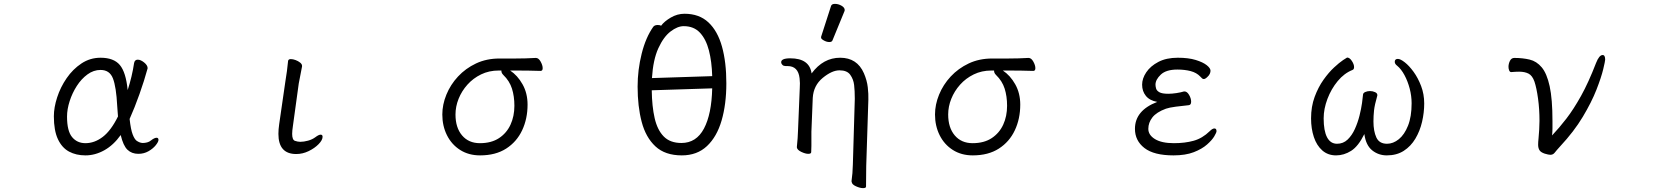

<svg xmlns="http://www.w3.org/2000/svg" viewBox="-20 -784 8583 991"><path d="M603 -87Q566 -35 518.5 -8.5Q471 18 421 18Q373 18 336.5 -1.5Q300 -21 279 -65.5Q258 -110 258 -184Q258 -229 275 -281.5Q292 -334 324 -380.5Q356 -427 400.5 -456.5Q445 -486 499 -486Q567 -486 598.5 -448.5Q630 -411 639 -319Q650 -353 658.5 -388.5Q667 -424 672 -458Q675 -476 691 -476Q706 -476 724 -461.5Q742 -447 742 -432Q742 -431 741.5 -430Q741 -429 741 -428Q725 -369 700 -298.5Q675 -228 649 -170Q655 -115 665 -89.5Q675 -64 686.5 -56.5Q698 -49 708 -47Q710 -47 712.5 -46.5Q715 -46 717 -46Q728 -46 739.5 -49Q751 -52 759 -59Q777 -73 788 -73Q798 -73 798 -62Q798 -52 784 -34.5Q770 -17 746.5 -3.5Q723 10 694 10Q660 10 638 -11Q616 -32 603 -87ZM589 -183Q588 -196 587 -209.5Q586 -223 585 -237Q580 -335 563 -379Q546 -423 499 -423Q463 -423 431.5 -400Q400 -377 376.5 -340.5Q353 -304 339.5 -262Q326 -220 326 -182Q326 -108 352 -76.5Q378 -45 421 -45Q468 -45 510.5 -77.5Q553 -110 589 -183Z M1453 -364Q1457 -387 1461 -417Q1465 -447 1467 -470Q1469 -479 1481 -479Q1492 -479 1505.5 -474Q1519 -469 1529 -461Q1539 -453 1539 -444V-441L1522 -353L1492 -135Q1490 -122 1489 -111.5Q1488 -101 1488 -93Q1488 -62 1502.5 -57Q1517 -52 1530 -52Q1548 -52 1570 -58Q1592 -64 1608 -76Q1625 -89 1635 -89Q1645 -89 1645 -78Q1645 -61 1624.5 -40Q1604 -19 1573 -4Q1542 11 1509 11Q1417 11 1417 -93Q1417 -104 1418 -117Q1419 -130 1421 -143Z M2746 -485Q2760 -485 2770.5 -466Q2781 -447 2781 -432Q2781 -418 2770 -418Q2737 -419 2708 -419.5Q2679 -420 2644 -420H2613Q2651 -395 2677 -349Q2703 -303 2703 -244Q2703 -171 2675 -111.5Q2647 -52 2592.5 -17Q2538 18 2458 18Q2399 18 2355 -10Q2311 -38 2287 -86Q2263 -134 2263 -193Q2263 -244 2284 -295.5Q2305 -347 2344 -389Q2383 -431 2437 -456.5Q2491 -482 2558 -482H2640Q2694 -482 2745 -485ZM2568 -420H2554Q2504 -420 2463 -400Q2422 -380 2392.5 -347Q2363 -314 2347 -274Q2331 -234 2331 -193Q2331 -125 2365 -85Q2399 -45 2457 -45Q2516 -45 2555.5 -71Q2595 -97 2615 -140.5Q2635 -184 2635 -238Q2635 -287 2622.5 -326.5Q2610 -366 2578 -397Q2572 -403 2570 -408Q2568 -413 2568 -417Z M3392 -651Q3409 -674 3442.5 -693.5Q3476 -713 3513 -713Q3589 -713 3636.5 -668.5Q3684 -624 3706.5 -543.5Q3729 -463 3729 -354Q3729 -246 3704.5 -162Q3680 -78 3629 -30Q3578 18 3499 18Q3413 18 3363 -28.5Q3313 -75 3292 -155Q3271 -235 3271 -337Q3271 -423 3292 -507Q3313 -591 3352 -646Q3356 -651 3362 -653Q3368 -655 3375 -655Q3387 -655 3392 -651ZM3656 -391Q3654 -466 3639 -524Q3624 -582 3592.5 -615.5Q3561 -649 3509 -649Q3477 -649 3441 -621.5Q3405 -594 3378 -535Q3351 -476 3345 -381ZM3344 -318Q3345 -235 3359 -174Q3373 -113 3406 -79.5Q3439 -46 3497 -46Q3574 -46 3613.5 -120.5Q3653 -195 3656 -328Z M4269 -752Q4272 -764 4289.5 -764Q4307 -764 4323.5 -754.5Q4340 -745 4340 -732Q4340 -729 4339 -727L4277 -576Q4274 -567 4260.5 -567Q4247 -567 4232.5 -575Q4218 -583 4218 -589.5Q4218 -596 4219 -597ZM4012 -461Q4010 -483 4059 -483Q4158 -483 4169 -405Q4229 -486 4316.5 -486Q4404 -486 4439 -406Q4455 -369 4459 -333.5Q4463 -298 4462 -270L4451 73L4450 179Q4450 187 4434.5 187Q4419 187 4398 177.5Q4377 168 4376 155L4375 152Q4381 111 4382 65L4392 -274Q4392 -316 4388.5 -345.5Q4385 -375 4368.5 -398Q4352 -421 4313 -421Q4274 -421 4226.5 -382Q4179 -343 4175 -279L4168 -104Q4168 -95 4168 -74Q4168 -53 4168 -31.5Q4168 -10 4167 1Q4167 10 4152 10Q4137 10 4116 0Q4095 -10 4093 -23V-26Q4098 -73 4099 -112L4108 -330Q4110 -354 4107 -380Q4100 -443 4045 -443H4035Q4025 -443 4019 -448.5Q4013 -454 4012 -461Z M5289 -485Q5303 -485 5313.5 -466Q5324 -447 5324 -432Q5324 -418 5313 -418Q5280 -419 5251 -419.5Q5222 -420 5187 -420H5156Q5194 -395 5220 -349Q5246 -303 5246 -244Q5246 -171 5218 -111.5Q5190 -52 5135.5 -17Q5081 18 5001 18Q4942 18 4898 -10Q4854 -38 4830 -86Q4806 -134 4806 -193Q4806 -244 4827 -295.5Q4848 -347 4887 -389Q4926 -431 4980 -456.5Q5034 -482 5101 -482H5183Q5237 -482 5288 -485ZM5111 -420H5097Q5047 -420 5006 -400Q4965 -380 4935.5 -347Q4906 -314 4890 -274Q4874 -234 4874 -193Q4874 -125 4908 -85Q4942 -45 5000 -45Q5059 -45 5098.5 -71Q5138 -97 5158 -140.5Q5178 -184 5178 -238Q5178 -287 5165.5 -326.5Q5153 -366 5121 -397Q5115 -403 5113 -408Q5111 -413 5111 -417Z M6094 -312Q6107 -312 6117.5 -294Q6128 -276 6128 -259Q6128 -242 6115 -241Q6084 -238 6049.5 -233.5Q6015 -229 5998 -223Q5949 -205 5928 -178Q5907 -151 5907 -119Q5907 -87 5941.5 -66Q5976 -45 6039 -45Q6096 -45 6141 -57.5Q6186 -70 6224 -107Q6238 -121 6248 -121Q6259 -121 6259 -107Q6259 -100 6247.5 -80.5Q6236 -61 6210 -38Q6184 -15 6141.5 1.5Q6099 18 6037 18Q5936 18 5887 -20Q5838 -58 5838 -119Q5838 -214 5953 -258Q5914 -265 5894.5 -289Q5875 -313 5875 -347Q5875 -379 5896.5 -411Q5918 -443 5959 -464.5Q6000 -486 6059 -486Q6114 -486 6151.5 -474.5Q6189 -463 6208.5 -447.5Q6228 -432 6228 -419Q6228 -412 6224.5 -403.5Q6221 -395 6212 -387Q6201 -376 6193 -376Q6188 -376 6184 -380Q6180 -384 6175 -389Q6156 -409 6125.5 -417Q6095 -425 6057 -425Q5999 -425 5971.5 -399Q5944 -373 5944 -347Q5944 -339 5947 -327.5Q5950 -316 5964 -308Q5978 -300 6010 -300Q6029 -300 6052 -303.5Q6075 -307 6091 -312Z M7089 -291Q7075 -242 7072 -214Q7069 -186 7069 -157Q7069 -107 7084 -74.5Q7099 -42 7139 -42Q7171 -42 7200 -65.5Q7229 -89 7247.5 -135.5Q7266 -182 7266 -251Q7266 -289 7256 -327Q7246 -365 7229 -396.5Q7212 -428 7191 -445Q7179 -454 7179 -465Q7179 -480 7195 -480Q7208 -480 7230.5 -462.5Q7253 -445 7276 -413.5Q7299 -382 7315 -340Q7331 -298 7331 -250Q7331 -203 7320 -155.5Q7309 -108 7285.5 -68.5Q7262 -29 7225.5 -5.5Q7189 18 7138 18Q7095 18 7062.5 -8Q7030 -34 7022 -92Q6991 -29 6954 -5.5Q6917 18 6876 18Q6834 18 6805 -7.5Q6776 -33 6761.5 -76.5Q6747 -120 6747 -173Q6747 -234 6765.5 -284Q6784 -334 6811 -372Q6838 -410 6865.5 -435.5Q6893 -461 6912.5 -474Q6932 -487 6933 -487Q6946 -487 6957.5 -469.5Q6969 -452 6969 -438Q6969 -426 6961 -423Q6918 -406 6884.5 -365.5Q6851 -325 6831.5 -273.5Q6812 -222 6812 -173Q6812 -109 6829.5 -75.5Q6847 -42 6881 -42Q6913 -42 6935.5 -63.5Q6958 -85 6973 -118Q6988 -151 6997 -187Q7006 -223 7010 -252Q7014 -281 7015 -294Q7015 -304 7026.5 -309Q7038 -314 7051 -314Q7065 -314 7077 -308.5Q7089 -303 7089 -294Z M7780 -412Q7773 -412 7769.5 -420.5Q7766 -429 7766 -439Q7766 -455 7773.5 -470Q7781 -485 7796 -485Q7839 -485 7875 -476.5Q7911 -468 7937.5 -436.5Q7964 -405 7978.5 -339Q7993 -273 7993 -159Q7993 -140 7993 -121.5Q7993 -103 7991 -85Q8028 -124 8065 -172Q8102 -220 8140.5 -289Q8179 -358 8218 -459Q8234 -500 8252 -500Q8265 -500 8265 -476Q8265 -469 8255 -427Q8245 -385 8220 -321Q8195 -257 8149.5 -181Q8104 -105 8033 -29Q8013 -7 8004.5 4Q7996 15 7982 15Q7973 15 7953 9Q7932 2 7925.5 -9.5Q7919 -21 7919 -37Q7919 -44 7919.5 -52Q7920 -60 7921 -69Q7923 -92 7924.5 -114.5Q7926 -137 7926 -160Q7926 -221 7918.5 -275.5Q7911 -330 7900 -363Q7889 -394 7869.5 -404Q7850 -414 7821 -414Q7812 -414 7802 -413.5Q7792 -413 7781 -412Z"/></svg>

Font: Moon Stars Kai T
Style: Regular
Weight: 400
Designer: GuiWonder
Version: Version 1.101